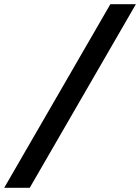

<svg xmlns="http://www.w3.org/2000/svg" viewBox="-30 -730 664 910"><path d="M-10 160 493 -710H614L111 160Z"/></svg>

Font: TypoPRO Source Code Pro
Style: Bold Italic
Weight: 700
Italic angle: -11°
Monospace: yes
Designer: Paul D. Hunt, Teo Tuominen
Foundry: Adobe Systems Incorporated
Version: Version 1.030;PS 1.0;hotconv 1.0.84;makeotf.lib2.5.63406